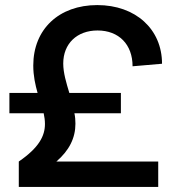

<svg xmlns="http://www.w3.org/2000/svg" viewBox="-20 -736 727 756"><path d="M54 -100V0H603V-100H202C253 -144 277 -193 277 -249C277 -263 276 -276 273 -290H456V-370H253C241 -410 229 -449 229 -486C229 -564 283 -616 364 -616C448 -616 502 -561 502 -475L618 -485C618 -621 514 -716 363 -716C212 -716 111 -621 111 -478C111 -437 119 -402 128 -370H17V-290H152C155 -276 157 -262 157 -248C157 -201 134 -155 54 -100Z"/></svg>

Font: Uncut Sans Semibold
Style: Regular
Weight: 600
Designer: Kasper Nordkvist
Foundry: UNCUT.wtf
Version: Version 1.304;Glyphs 3.2 (3246)